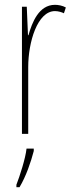

<svg xmlns="http://www.w3.org/2000/svg" viewBox="-20 -555 302 796"><path d="M208 -535C141 -535 113 -462 98 -409H96L91 -527H71V0H97V-277C97 -380 135 -509 208 -509C222 -509 237 -504 245 -500L253 -524C239 -532 221 -535 208 -535ZM120 71V61H90C86 101 62 175 48 211V221H61C88 176 108 117 120 71Z"/></svg>

Font: Noto Sans Myanmar ExtraCondensed Thin
Style: Regular
Weight: 100
Width: 2
Designer: Monotype Design Team
Foundry: Monotype Imaging Inc.
Version: Version 2.107